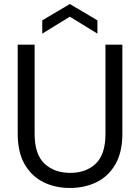

<svg xmlns="http://www.w3.org/2000/svg" viewBox="-20 -922 696 954"><path d="M327 12Q255 12 196.5 -16.5Q138 -45 103 -105Q68 -165 68 -258V-700H152V-257Q152 -155 201 -109Q250 -63 329 -63Q408 -63 456 -109Q504 -155 504 -257V-700H588V-258Q588 -165 553 -105Q518 -45 459 -16.5Q400 12 327 12ZM190 -755V-821L327 -902L464 -821V-755L327 -839Z"/></svg>

Font: Firefly Display
Style: Regular
Weight: 400
Designer: Colophon Foundry, Jonny Pinhorn
Foundry: Colophon Foundry
Version: Version 1.200; ttfautohint (v1.8.3)